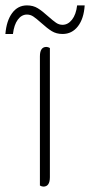

<svg xmlns="http://www.w3.org/2000/svg" viewBox="-68 -688 334 712"><path d="M80 0V-479Q80 -514 104 -514Q110 -514 117 -510V-31Q117 4 93 4Q87 4 80 0ZM32 -668Q55 -668 72 -657.5Q89 -647 111 -627Q129 -611 140 -603.5Q151 -596 164 -596Q184 -596 199 -615Q214 -634 218 -668H246Q243 -619 221 -590.5Q199 -562 164 -562Q141 -562 124 -572.5Q107 -583 85 -603Q67 -619 56 -626.5Q45 -634 32 -634Q12 -634 -2 -615Q-16 -596 -20 -562H-48Q-44 -611 -23 -639.5Q-2 -668 32 -668Z"/></svg>

Font: Thasadith
Style: Regular
Weight: 400
Designer: Cadson Demak Co.,Ltd.
Foundry: Cadson Demak Co.,Ltd.
Version: Version 1.000; ttfautohint (v1.6)